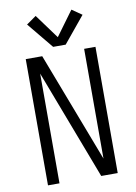

<svg xmlns="http://www.w3.org/2000/svg" viewBox="-103 -1035 782 1101"><g transform="rotate(-10 288.0 -484.5)"><path d="M85 0H152V-639L395 0H491V-735H425V-96L181 -735H85ZM252 -777H325L450 -929L392 -969L288 -827L184 -969L127 -929Z"/></g></svg>

Font: Iosevka Sparkle Light
Style: Regular
Weight: 300
Designer: Belleve Invis
Foundry: Belleve Invis
Version: Version 4.5.0; ttfautohint (v1.8.3)